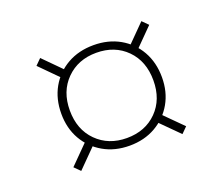

<svg xmlns="http://www.w3.org/2000/svg" viewBox="-64 -463 563 484"><g transform="rotate(-20 217.0 -220.5)"><path d="M81 -372.5 140.5 -312.5 125 -297 65.5 -357ZM65.5 -85 127 -147 142.5 -131.5 81 -69.5ZM218 -357Q257.5 -357 288 -339.8Q318.5 -322.5 335.8 -292Q353 -261.5 353 -222Q353 -183 335.8 -152.8Q318.5 -122.5 288 -105Q257.5 -87.5 218 -87.5Q178.5 -87.5 148 -105Q117.5 -122.5 100.2 -152.8Q83 -183 83 -222Q83 -261.5 100.2 -292Q117.5 -322.5 148 -339.8Q178.5 -357 218 -357ZM218 -108Q267.5 -108 298.8 -139.5Q330 -171 330 -222Q330 -273.5 298.8 -305Q267.5 -336.5 218 -336.5Q169 -336.5 137.5 -305Q106 -273.5 106 -222.5Q106 -171 137.5 -139.5Q169 -108 218 -108ZM368 -357 311 -299.5 295.5 -315 352.5 -372.5ZM368 -85 352.5 -69.5 294 -128 309.5 -143.5Z"/></g></svg>

Font: Newsreader 24pt ExtraLight
Style: Regular
Weight: 250
Designer: Hugues Gentile
Foundry: Production Type
Version: Version 1.003